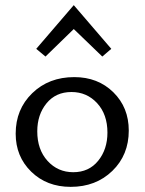

<svg xmlns="http://www.w3.org/2000/svg" viewBox="-20 -722 563 747"><path d="M157 -502 121 -532 267 -702 413 -532 378 -502 267 -609ZM255 5Q162 5 101.5 -54Q41 -113 41 -202Q41 -297 105.5 -359.5Q170 -422 269 -422Q361 -422 421 -363Q481 -304 481 -214Q481 -119 417 -57Q353 5 255 5ZM265 -52Q326 -52 362 -96.5Q398 -141 398 -206Q398 -277 358 -320.5Q318 -364 258 -364Q197 -364 161 -320Q125 -276 125 -211Q125 -140 165 -96Q205 -52 265 -52Z"/></svg>

Font: EauTestText Medium
Style: Regular
Weight: 500
Designer: Christian Thalmann (Catharsis Fonts)
Version: Version 0.001;PS 000.001;hotconv 1.0.88;makeotf.lib2.5.64775